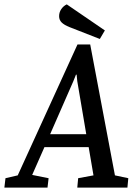

<svg xmlns="http://www.w3.org/2000/svg" viewBox="-68 -857 619 877"><path d="M-48 0 -43 -43 13 -56 286 -654H344L457 -56L518 -43L514 0H285L289 -43L359 -56L337 -185H135L79 -58L154 -43L149 0ZM161 -244H326L285 -486L282 -516H279L267 -486ZM388 -679 250 -733Q225 -743 213.5 -754.5Q202 -766 202 -783Q202 -801 212 -815.5Q222 -830 237 -837L411 -718Z"/></svg>

Font: Faustina Light Medium
Style: Italic
Weight: 500
Italic angle: -8°
Version: Version 1.200